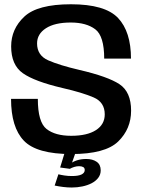

<svg xmlns="http://www.w3.org/2000/svg" viewBox="-20 -700 670 878"><path d="M308.5 157.5Q333 157.5 356.8 152.5Q380.5 147.5 399.2 137.8Q418 128 429.2 113.2Q440.5 98.5 440.5 79Q440.5 52.5 422 39.8Q403.5 27 374 27Q350.5 27 331 33.5Q311.5 40 301.5 49.5L299.5 72Q308 67 319.2 63.5Q330.5 60 341.5 60Q353.5 60 360.5 64Q367.5 68 367.5 77.5Q367.5 90.5 353 97.8Q338.5 105 309 105Q291 105 274.8 102.5Q258.5 100 247 97L230 148.5Q248.5 152.5 268.8 155Q289 157.5 308.5 157.5ZM299.5 72 324.5 0.5H275L255 66ZM306.5 4.5Q461.5 4.5 520.5 -53Q579.5 -110.5 579.5 -194Q579.5 -279.5 526.5 -314.8Q473.5 -350 342 -380.5Q252 -401.5 200.8 -424Q149.5 -446.5 149.5 -501.5Q149.5 -544.5 190 -570.8Q230.5 -597 303.5 -597Q374.5 -597 415.5 -566.2Q456.5 -535.5 456.5 -432H579Q579 -555 519.8 -617.8Q460.5 -680.5 304.5 -680.5Q151.5 -680.5 91.2 -624Q31 -567.5 31 -488Q31 -403 84.5 -365.2Q138 -327.5 266 -297.5Q357.5 -276.5 408.2 -254.5Q459 -232.5 459 -177Q459 -131 418.8 -105Q378.5 -79 305.5 -79Q232.5 -79 192.8 -110.2Q153 -141.5 153 -248H30.5Q30.5 -118 89 -56.8Q147.5 4.5 306.5 4.5Z"/></svg>

Font: Anybody UltraCondensed Thin Medium
Style: Regular
Weight: 500
Version: Version 1.111